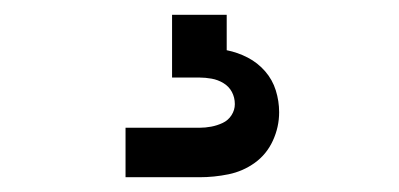

<svg xmlns="http://www.w3.org/2000/svg" viewBox="-20 -20 540 260"><path d="M150 220V153H250Q258 153 266 151.5Q274 150 281.5 146.5Q289 143 293.5 136Q298 129 298 121Q298 112 294 104.5Q290 97 282.5 92.5Q275 88 266.5 86.5Q258 85 250 85H213V0H287V48Q302 51 315.5 58Q329 65 339 76.5Q349 88 353.5 102.5Q358 117 358 132Q358 152 349.5 170.5Q341 189 325 200.5Q309 212 289.5 216Q270 220 250 220Z"/></svg>

Font: Iosevka NFM
Style: Regular
Weight: 400
Monospace: yes
Designer: Belleve Invis
Foundry: Belleve Invis
Version: Version 29.0.4; ttfautohint (v1.8.4);Nerd Fonts 3.3.0